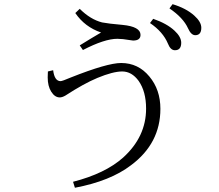

<svg xmlns="http://www.w3.org/2000/svg" viewBox="-20 -846 1040 910"><path d="M357.9 -630.9Q378.4 -644 412.1 -664.1Q451.2 -687 459 -691.9Q381.8 -718.3 336.9 -784.2L357.9 -804.2Q408.2 -753.9 463.9 -739.7Q493.2 -733.9 561 -728Q646 -719.7 646 -680.7Q646 -653.8 610.8 -653.8Q610.4 -653.8 596.2 -655.8Q560.1 -662.1 536.1 -662.1Q475.6 -662.1 373 -608.9ZM231.9 -513.2Q238.3 -461.4 267.1 -461.4Q274.9 -461.4 314.9 -478.5Q488.3 -547.4 554.2 -547.4Q635.3 -547.4 688 -483.4Q740.2 -420.9 740.2 -330.1Q740.2 -166.5 601.1 -63Q502.9 12.2 335 43.9L326.2 15.6Q478.5 -23.4 563.5 -99.1Q672.4 -197.8 672.4 -331.1Q672.4 -412.1 637.2 -462.4Q604.5 -507.3 559.1 -507.3Q515.6 -507.3 441.4 -476.6Q377 -449.7 290 -393.1Q274.9 -384.3 263.2 -384.3Q239.7 -384.3 222.7 -411.6Q206.1 -438 206.1 -479Q206.1 -497.1 207 -507.3ZM706.1 -756.8Q771 -734.4 807.1 -700.7Q838.9 -671.4 838.9 -643.1Q838.9 -607.9 809.1 -607.9Q788.1 -607.9 775.9 -639.2Q752.4 -695.3 690.9 -736.8ZM797.9 -826.2Q861.8 -807.1 900.9 -772Q934.1 -742.2 934.1 -714.4Q934.1 -679.2 905.3 -679.2Q885.7 -679.2 871.1 -711.9Q848.6 -761.7 783.2 -806.2Z"/></svg>

Font: I.Ming
Style: Regular
Weight: 400
Designer: Ichiten Fonts Project
Version: Version 6.11; Dec 27, 2019